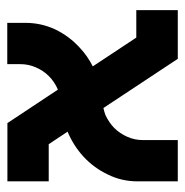

<svg xmlns="http://www.w3.org/2000/svg" viewBox="-10 -516 526 547"><g transform="rotate(-90 253.5 -243.0)"><path d="M497.6 0H358.9L218.8 -211.9Q208 -209.5 198.7 -206.1Q176.8 -195.8 161.6 -180.7Q146 -165 136.7 -143.6Q127.4 -123 127.4 -98.6V0H9.8V-113.8Q9.8 -160.2 29.3 -199.2Q47.9 -238.8 80.6 -269Q111.8 -297.4 151.4 -314L115.7 -367.7H9.8V-485.4H175.8L271 -341.8Q272.5 -341.8 272.9 -342.3Q293.9 -351.6 309.6 -367.2Q325.7 -383.3 334.5 -404.3Q343.8 -424.8 343.8 -449.7V-485.8H461.4V-434.6Q461.4 -388.7 442.4 -348.6Q423.3 -309.1 390.6 -279.3Q366.7 -256.8 337.4 -242.2L419.4 -118.2H497.6Z"/></g></svg>

Font: Sangha Kali
Style: Regular
Weight: 400
Designer: Seslavinskaya Anna
Foundry: Popkern
Version: Version 2.000;PS 002.000;hotconv 1.0.88;makeotf.lib2.5.64775